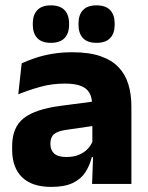

<svg xmlns="http://www.w3.org/2000/svg" viewBox="-20 -704 567 735"><path d="M483 0H332.5L337 -123L333.5 -130.5V-284L332.5 -304Q332.5 -345 308.5 -364.5Q284.5 -384 228 -384Q178.5 -384 134 -371.5Q89.5 -359 50 -343L63 -461.5Q86.5 -472.5 115.8 -482.2Q145 -492 180.5 -498Q216 -504 256.5 -504Q321 -504 364.5 -489Q408 -474 434 -446.5Q460 -419 471.5 -380.8Q483 -342.5 483 -296.5ZM176 11.5Q102.5 11.5 64.5 -25.5Q26.5 -62.5 26.5 -131V-144.5Q26.5 -217 71.2 -251.8Q116 -286.5 213.5 -299L345.5 -316.5L354.5 -224.5L237.5 -207.5Q202 -203 187.5 -191Q173 -179 173 -155.5V-152Q173 -129.5 187.5 -116.2Q202 -103 234 -103Q262 -103 282.2 -111.5Q302.5 -120 315.5 -133.8Q328.5 -147.5 335 -164.5L356.5 -102.5H331.5Q323.5 -70.5 306.8 -44.5Q290 -18.5 258.5 -3.5Q227 11.5 176 11.5ZM174.5 -540Q140 -540 122.8 -558.2Q105.5 -576.5 105.5 -609.5V-613.5Q105.5 -647 122.8 -665.2Q140 -683.5 174.5 -683.5Q210 -683.5 227.2 -665.2Q244.5 -647 244.5 -613.5V-609.5Q244.5 -576.5 227.2 -558.2Q210 -540 174.5 -540ZM349.5 -540Q314.5 -540 297.5 -558.2Q280.5 -576.5 280.5 -609.5V-613.5Q280.5 -647 297.5 -665.2Q314.5 -683.5 349.5 -683.5Q384.5 -683.5 401.8 -665.2Q419 -647 419 -613.5V-609.5Q419 -576.5 401.8 -558.2Q384.5 -540 349.5 -540Z"/></svg>

Font: Anek Malayalam Medium
Style: Bold
Weight: 700
Version: Version 1.003